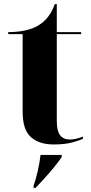

<svg xmlns="http://www.w3.org/2000/svg" viewBox="-20 -692 440 933"><path d="M240 10Q171 10 130.5 -25.5Q90 -61 90 -149V-526H20V-536Q110 -536 164 -567Q222 -601 246 -672H256V-536H374V-526H256V-103Q256 -56 272 -35Q288 -14 320 -14Q347 -14 383 -28V-18Q366 -9 330 0.5Q294 10 240 10ZM143 211Q154 181 163.5 138.5Q173 96 177 61H280V71Q266 92 244 119Q222 146 198 172.5Q174 199 153 221H143Z"/></svg>

Font: Noto Serif Display SemiCondensed ExtraBold
Style: Regular
Weight: 800
Width: 4
Designer: Monotype Design Team
Foundry: Monotype Imaging Inc.
Version: Version 2.009